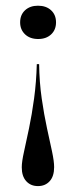

<svg xmlns="http://www.w3.org/2000/svg" viewBox="-20 -447 261 660"><path d="M110.5 192.7Q85.5 192.7 70.2 175.8Q54.8 158.9 54.8 128.2Q54.8 108.9 62.5 74.6Q70.2 40.3 79.8 -6Q89.5 -52.4 97.2 -108.5Q104.8 -164.5 106.5 -226.6H114.5Q115.3 -164.5 123.4 -108.5Q131.5 -52.4 141.5 -6.5Q151.6 39.5 158.9 73.8Q166.1 108.1 166.1 127.4Q166.1 158.9 150.8 175.8Q135.5 192.7 110.5 192.7ZM111.3 -312.9Q83.1 -312.9 66.1 -329Q49.2 -345.2 49.2 -370.2Q49.2 -396 66.1 -411.7Q83.1 -427.4 110.5 -427.4Q138.7 -427.4 155.6 -411.7Q172.6 -396 172.6 -370.2Q172.6 -344.4 155.6 -328.6Q138.7 -312.9 111.3 -312.9Z"/></svg>

Font: Playfair 144pt SemiCondensed SemiBold
Style: Regular
Weight: 600
Width: 4
Designer: Claus Eggers Sørensen
Foundry: Claus Eggers Sørensen
Version: Version 2.203